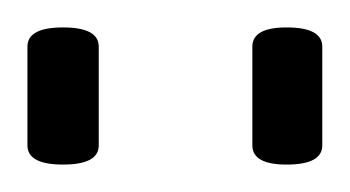

<svg xmlns="http://www.w3.org/2000/svg" viewBox="-20 -717 255 140"><path d="M189 -597Q164 -597 164 -611V-683Q164 -697 189 -697Q215 -697 215 -683V-611Q215 -597 189 -597ZM26 -597Q0 -597 0 -611V-683Q0 -697 26 -697Q52 -697 52 -683V-611Q52 -597 26 -597Z"/></svg>

Font: Asap ExtraLight
Style: Regular
Weight: 200
Designer: Pablo Cosgaya
Foundry: Omnibus-Type
Version: Version 3.001; ttfautohint (v1.8.4.7-5d5b)